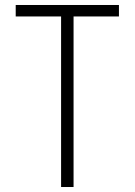

<svg xmlns="http://www.w3.org/2000/svg" viewBox="-20 -750 540 770"><path d="M225 0V-684H43V-730H457V-684H275V0Z"/></svg>

Font: M PLUS Code Latin Light
Style: Regular
Weight: 300
Designer: Coji Morishita
Foundry: UNDERFOREST DESIGN
Version: Version 1.002; ttfautohint (v1.8.3)